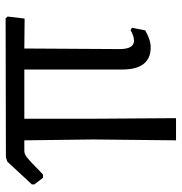

<svg xmlns="http://www.w3.org/2000/svg" viewBox="-2 -536 632 667"><g transform="rotate(-90 313.5 -203.0)"><path d="M476 -103 478 -434 582 -433 589 -492 583 -499 100 -498 85 -493 6 -408V-399L29 -369H40L58 -386C76 -404 89.3 -416.5 98 -423.5C106.7 -430.5 114.7 -434 122 -434H159L162 -194L159 93H236L234 -201V-434H405V-94C405 -28 430.7 5 482 5C499.3 5 519 -1.3 541 -14L550 -60L542 -65C528 -57 515.7 -53 505 -53C485.7 -53 476 -69.7 476 -103Z"/></g></svg>

Font: Alegreya Sans
Style: Regular
Weight: 400
Designer: Juan Pablo del Peral
Foundry: Huerta Tipografica
Version: Version 1.000;PS 001.000;hotconv 1.0.70;makeotf.lib2.5.58329